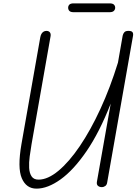

<svg xmlns="http://www.w3.org/2000/svg" viewBox="-20 -1112 812 1141"><path d="M197 9Q136 9 109.5 -52.8Q83 -114.5 107.5 -255.5L219.5 -891Q221.5 -902 226.2 -910.5Q231 -919 238.8 -923.8Q246.5 -928.5 256.5 -928.5Q270.5 -928 276.8 -919.2Q283 -910.5 280.5 -896.5L167.5 -255Q161.5 -219.5 156.5 -182.5Q151.5 -145.5 153.2 -114.2Q155 -83 167.8 -63.8Q180.5 -44.5 209 -44.5Q264 -44.5 327 -96.8Q390 -149 454 -243.2Q518 -337.5 576.5 -464.2Q635 -591 681 -740L709 -900Q711.5 -912 718.8 -920.2Q726 -928.5 743 -928.5Q761.5 -928.5 767.2 -921Q773 -913.5 770.5 -899L617 -28Q615 -13.5 605.8 -6.8Q596.5 0 585 0Q571 0 562 -7.8Q553 -15.5 556 -32.5L638 -496.5Q571 -325.5 494 -213.2Q417 -101 340.2 -46Q263.5 9 197 9ZM418 -1039.5Q399.5 -1039.5 392.2 -1047.2Q385 -1055 385 -1066Q385 -1077 392.2 -1084.5Q399.5 -1092 418 -1092H631.5Q649.5 -1092 657 -1084.5Q664.5 -1077 664.5 -1066Q664.5 -1055.5 656.8 -1047.5Q649 -1039.5 631.5 -1039.5Z"/></svg>

Font: Edu VIC WA NT Hand
Style: Regular
Weight: 400
Designer: Tina and Corey Anderson, Eben Sorkin, Mirko Velimirovic
Foundry: Google for Education
Version: Version 1.000